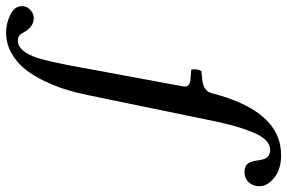

<svg xmlns="http://www.w3.org/2000/svg" viewBox="-270 -558 971 650"><g transform="rotate(90 216.0 -232.5)"><path d="M-88.9 179.2Q-88.9 163.1 -76.2 151.1Q-63.5 139.2 -47.9 139.2Q-19 139.2 0 172.9Q4.9 183.1 11 188Q17.1 192.9 28.8 192.9Q64.5 192.9 86.9 126Q99.1 88.9 120.6 -28.3Q123 -43 125 -53.2L183.1 -367.2Q185.1 -377.9 179 -384Q172.9 -390.1 161.1 -391.1L126 -394Q122.6 -412.6 130.9 -428.2L160.2 -431.2Q199.7 -435.5 206.1 -463.9Q266.6 -698.2 415 -698.2Q464.4 -698.2 492.7 -674.6Q521 -650.9 521 -625Q521 -603.5 507.8 -588.9Q494.6 -574.2 472.2 -574.2Q451.7 -574.2 443.6 -586.7Q435.5 -599.1 433.1 -622.1Q431.2 -633.8 428.7 -641.1Q426.3 -648.4 418.5 -654.8Q410.6 -661.1 397.9 -661.1Q379.9 -661.1 364.7 -645.8Q349.6 -630.4 337.9 -601.1Q326.2 -571.8 318.8 -546.1Q311.5 -520.5 303.2 -483.9L212.9 -45.9Q205.1 -6.8 194.1 29.1Q183.1 64.9 164.8 103.3Q146.5 141.6 124 169.4Q101.6 197.3 69.6 215.1Q37.6 232.9 1 232.9Q-30.8 232.9 -59.8 218.3Q-88.9 203.6 -88.9 179.2Z"/></g></svg>

Font: Common Serif Medium
Style: Italic
Weight: 500
Italic angle: -12°
Designer: Philipp H. Poll, Khaled Hosny
Foundry: Stefan Peev, Context Ltd.
Version: Version 1.026